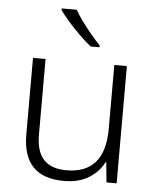

<svg xmlns="http://www.w3.org/2000/svg" viewBox="-54 -905 705 868"><g transform="rotate(5 298.0 -471.0)"><path d="M507 -625V-93H461L452 -184H449Q427 -140 381.5 -111.5Q336 -83 268 -83Q81 -83 81 -277V-625H138V-282Q138 -205 172.5 -168.5Q207 -132 275 -132Q450 -132 450 -335V-625ZM259 -859Q271 -837 291.5 -809Q312 -781 334.5 -754Q357 -727 376 -708V-699H336Q311 -719 283 -746.5Q255 -774 230.5 -802Q206 -830 191 -851V-859Z"/></g></svg>

Font: Noto Sans Kannada UI Light
Style: Regular
Weight: 300
Designer: Jelle Bosma - Monotype Design Team
Foundry: Monotype Imaging Inc.
Version: Version 2.005; ttfautohint (v1.8.4.7-5d5b)